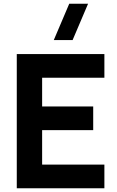

<svg xmlns="http://www.w3.org/2000/svg" viewBox="-20 -1010 630 1030"><path d="M369.5 -795H268.5L351.5 -990H452.5ZM70 0V-720H540V-593H206V-439H480V-312H206V-127H540V0Z"/></svg>

Font: Manrope ExtraLight ExtraBold
Style: Regular
Weight: 800
Version: Version 4.504